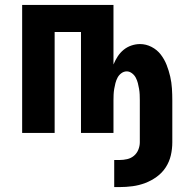

<svg xmlns="http://www.w3.org/2000/svg" viewBox="-20 -540 790 780"><path d="M444 220V110H466Q481 110 496.5 106.5Q512 103 524 93Q536 83 542 68Q548 53 548 38V-132Q548 -144 547.5 -155.5Q547 -167 545 -179Q543 -191 540 -202.5Q537 -214 531.5 -224.5Q526 -235 516 -242.5Q506 -250 495 -250Q483 -250 473 -242.5Q463 -235 457.5 -224.5Q452 -214 449 -202.5Q446 -191 444 -179Q442 -167 441.5 -155.5Q441 -144 441 -132V0H309V-410H202V0H70V-520H441V-278Q448 -295 458 -310.5Q468 -326 482 -337.5Q496 -349 513.5 -355Q531 -361 549 -361Q573 -361 595.5 -349.5Q618 -338 633 -318.5Q648 -299 657 -276Q666 -253 671.5 -229Q677 -205 678.5 -180.5Q680 -156 680 -132V38Q680 65 674 91Q668 117 653.5 139.5Q639 162 617 178Q595 194 570 203.5Q545 213 518.5 216.5Q492 220 466 220Z"/></svg>

Font: Iosevka Aile Extrabold
Style: Regular
Weight: 800
Designer: Belleve Invis
Foundry: Belleve Invis
Version: Version 27.3.5; ttfautohint (v1.8.4)